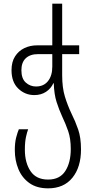

<svg xmlns="http://www.w3.org/2000/svg" viewBox="-20 -780 511 1050"><path d="M243 250Q181 250 140.5 221Q100 192 80.5 144.5Q61 97 61 41Q61 0 68.5 -28.5Q76 -57 83 -73H134Q128 -58 122 -30.5Q116 -3 116 39Q116 110 147 156Q178 202 243 202Q307 202 337 155.5Q367 109 367 35Q367 -22 353 -62.5Q339 -103 320 -143Q303 -180 289.5 -222Q276 -264 274 -325H272Q258 -295 231 -277.5Q204 -260 168 -260Q117 -260 80 -295.5Q43 -331 43 -396Q43 -442 62.5 -472Q82 -502 113.5 -517Q145 -532 182 -532H266V-760H320V-532H413V-484H320V-369Q320 -300 335 -251.5Q350 -203 370 -161Q392 -117 407.5 -72Q423 -27 423 37Q423 134 376 192Q329 250 243 250ZM177 -307Q219 -307 242.5 -336.5Q266 -366 266 -416V-484H188Q145 -484 121 -461.5Q97 -439 97 -396Q97 -350 121 -328.5Q145 -307 177 -307Z"/></svg>

Font: Noto Sans Georgian Condensed Light
Style: Regular
Weight: 300
Width: 3
Designer: Monotype Design Team, Akaki Razmadze
Foundry: Google LLC
Version: Version 2.005; ttfautohint (v1.8.4.7-5d5b)